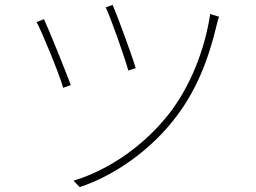

<svg xmlns="http://www.w3.org/2000/svg" viewBox="-20 -744 1040 781"><path d="M438 -724 410 -714C431 -671 488 -508 502 -457L532 -467C518 -515 458 -679 438 -724ZM871 -676 835 -687C813 -539 752 -390 669 -283C570 -156 428 -54 279 -9L304 17C445 -29 594 -134 695 -267C778 -375 828 -501 861 -641C863 -650 868 -668 871 -676ZM159 -666 129 -654C148 -620 220 -447 237 -387L268 -398C244 -462 181 -618 159 -666Z"/></svg>

Font: Source Han Sans JP ExtraLight
Style: Regular
Weight: 250
Designer: Ryoko NISHIZUKA 西塚涼子 (kana, bopomofo & ideographs); Paul D. Hunt (Latin, Greek & Cyrillic); Sandoll Communications 산돌커뮤니
Foundry: Adobe
Version: Version 2.001;hotconv 1.0.107;makeotfexe 2.5.65593